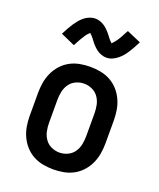

<svg xmlns="http://www.w3.org/2000/svg" viewBox="-142 -847 783 943"><g transform="rotate(20 250.0 -375.5)"><path d="M250 8Q223 8 196 3Q169 -2 145 -15Q121 -28 102.5 -48.5Q84 -69 72.5 -94Q61 -119 56.5 -146Q52 -173 52 -200V-320Q52 -347 56.5 -374Q61 -401 72.5 -426Q84 -451 102.5 -471.5Q121 -492 145 -505Q169 -518 196 -523Q223 -528 250 -528Q277 -528 304 -523Q331 -518 355 -505Q379 -492 397.5 -471.5Q416 -451 427.5 -426Q439 -401 443.5 -374Q448 -347 448 -320V-200Q448 -173 443.5 -146Q439 -119 427.5 -94Q416 -69 397.5 -48.5Q379 -28 355 -15Q331 -2 304 3Q277 8 250 8ZM250 -80Q272 -80 292.5 -89.5Q313 -99 325.5 -117Q338 -135 342.5 -156.5Q347 -178 347 -200V-320Q347 -342 342.5 -363.5Q338 -385 325.5 -403Q313 -421 292.5 -430.5Q272 -440 250 -440Q228 -440 207.5 -430.5Q187 -421 174.5 -403Q162 -385 157.5 -363.5Q153 -342 153 -320V-200Q153 -178 157.5 -156.5Q162 -135 174.5 -117Q187 -99 207.5 -89.5Q228 -80 250 -80ZM308 -597Q300 -597 292.5 -598.5Q285 -600 278.5 -602.5Q272 -605 265 -609Q258 -613 252.5 -617.5Q247 -622 241 -628Q235 -634 230 -639.5Q225 -645 221 -651Q217 -657 211.5 -663.5Q206 -670 201.5 -675Q197 -680 192 -684Q190 -682 186 -678Q182 -674 180 -671.5Q178 -669 175.5 -666Q173 -663 171 -659.5Q169 -656 166.5 -652Q164 -648 161 -643.5Q158 -639 155.5 -634.5Q153 -630 150 -624.5Q147 -619 144 -613Q141 -607 137 -600L63 -633Q72 -651 80.5 -666Q89 -681 97 -693Q105 -705 114 -716Q123 -727 135 -737Q147 -747 162 -753Q177 -759 192 -759Q200 -759 207.5 -757.5Q215 -756 221.5 -753.5Q228 -751 235 -747Q242 -743 247.5 -738.5Q253 -734 259 -728Q265 -722 270 -716.5Q275 -711 279 -705.5Q283 -700 288.5 -693Q294 -686 298 -681.5Q302 -677 308 -672Q310 -674 314 -678.5Q318 -683 320 -685.5Q322 -688 324.5 -691Q327 -694 329 -697Q331 -700 333.5 -704Q336 -708 339 -712.5Q342 -717 344.5 -722Q347 -727 350 -732.5Q353 -738 356 -744Q359 -750 363 -756L437 -724Q428 -706 419.5 -691Q411 -676 403 -663.5Q395 -651 386 -640.5Q377 -630 365 -620Q353 -610 338 -603.5Q323 -597 308 -597Z"/></g></svg>

Font: Iosevka SS18 Semibold
Style: Regular
Weight: 600
Monospace: yes
Designer: Belleve Invis
Foundry: Belleve Invis
Version: Version 25.1.1; ttfautohint (v1.8.4)